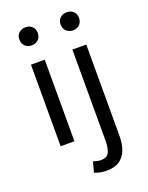

<svg xmlns="http://www.w3.org/2000/svg" viewBox="-166 -777 826 1075"><g transform="rotate(-20 246.5 -239.0)"><path d="M81.9 0V-486H164V0ZM123.8 -586Q100.1 -586 84.5 -601Q69 -616 69 -640.4Q69 -664.2 84.5 -678.9Q100.1 -693.6 123.8 -693.6Q148.1 -693.6 163.3 -678.9Q178.6 -664.2 178.6 -640.4Q178.6 -616 163.3 -601Q148.1 -586 123.8 -586ZM278 216.8Q257 216.8 238.2 212.8Q219.3 208.8 206.5 202.8L223.1 141.4Q232.7 144.4 245.2 147.3Q257.8 150.2 268.9 150.2Q305.4 150.2 317.1 124.4Q328.8 98.6 328.8 54.5V-486H411.5V54.8Q411.5 104.5 398.1 140.8Q384.6 177.2 355.5 197Q326.3 216.8 278 216.8ZM369.5 -586Q345.9 -586 330.3 -601Q314.7 -616 314.7 -640.4Q314.7 -664.2 330.3 -678.9Q345.9 -693.6 369.5 -693.6Q393.8 -693.6 409.1 -678.9Q424.4 -664.2 424.4 -640.4Q424.4 -616 409.1 -601Q393.8 -586 369.5 -586Z"/></g></svg>

Font: Source Sans Variable
Style: Regular
Weight: 200
Designer: Paul D. Hunt
Foundry: Adobe Systems Incorporated
Version: Version 3.006;hotconv 1.0.111;makeotfexe 2.5.65597